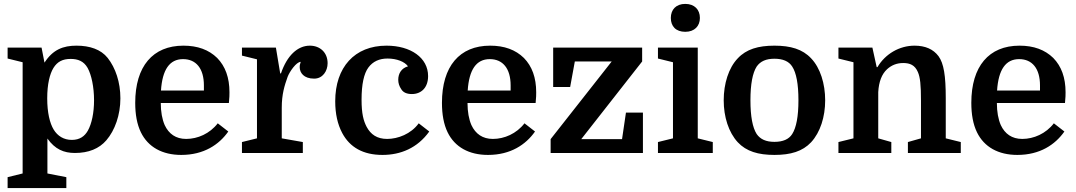

<svg xmlns="http://www.w3.org/2000/svg" viewBox="-20 -784 5516 984"><path d="M223 -74C262 -19 307 0 364 0C434 0 488 -22 525 -65C569 -116 597 -195 597 -280C597 -363 572 -436 532 -487C497 -531 440 -550 372 -550C304 -550 251 -530 208 -463L193 -540H19V-484L96 -465V105L19 124V180H320V124L223 105ZM222 -280C222 -353 235 -405 254 -436C274 -468 301 -482 342 -482C379 -482 409 -471 429 -436C449 -400 462 -337 462 -270C462 -206 450 -149 430 -114C414 -86 389 -67 348 -67C307 -67 275 -87 255 -120C235 -153 222 -207 222 -280Z M1153 -256C1156 -287 1156 -296 1156 -311C1156 -386 1135 -444 1093 -487C1050 -529 993 -550 920 -550C763 -550 673 -444 673 -257C673 -198 682 -147 702 -106C739 -30 812 10 909 10C1025 10 1103 -43 1150 -110L1096 -152C1055 -99 993 -72 934 -72C881 -72 845 -98 824 -143C811 -173 804 -211 804 -256ZM918 -481C985 -481 1025 -433 1025 -346V-320H805C812 -427 849 -481 918 -481Z M1521 -467C1516 -450 1516 -449 1516 -440C1516 -411 1537 -381 1590 -381C1634 -381 1659 -420 1659 -460C1659 -515 1620 -550 1568 -550C1505 -550 1451 -499 1420 -408H1416L1394 -540H1220V-499L1297 -480V-75L1220 -56V0H1532V-56L1424 -75V-232C1424 -301 1438 -345 1454 -390C1464 -417 1499 -467 1521 -467Z M1961 -550C1797 -550 1698 -439 1698 -265C1698 -201 1710 -147 1734 -102C1773 -29 1841 10 1940 10C2033 10 2119 -25 2180 -110L2126 -152C2086 -97 2019 -72 1964 -72C1912 -72 1880 -95 1859 -134C1843 -165 1833 -201 1833 -273C1833 -352 1845 -407 1868 -438C1891 -469 1924 -484 1966 -484C2013 -484 2054 -468 2071 -444C2038 -435 2021 -408 2021 -375C2021 -358 2026 -342 2037 -326C2047 -310 2065 -302 2091 -302C2138 -302 2174 -334 2174 -394C2174 -488 2085 -550 1961 -550Z M2725 -256C2728 -287 2728 -296 2728 -311C2728 -386 2707 -444 2665 -487C2622 -529 2565 -550 2492 -550C2335 -550 2245 -444 2245 -257C2245 -198 2254 -147 2274 -106C2311 -30 2384 10 2481 10C2597 10 2675 -43 2722 -110L2668 -152C2627 -99 2565 -72 2506 -72C2453 -72 2417 -98 2396 -143C2383 -173 2376 -211 2376 -256ZM2490 -481C2557 -481 2597 -433 2597 -346V-320H2377C2384 -427 2421 -481 2490 -481Z M2959 -71 3271 -469V-540H2815V-338H2902L2926 -469H3115L2802 -71V0H3275V-207H3188L3168 -71Z M3418 -692C3418 -649 3444 -621 3492 -621C3540 -621 3567 -651 3567 -692C3567 -735 3539 -764 3492 -764C3445 -764 3418 -735 3418 -692ZM3429 -75 3352 -56V0H3633V-56L3556 -75V-540H3352V-484L3429 -465Z M4209 -270C4209 -355 4184 -436 4137 -485C4093 -532 4032 -550 3949 -550C3866 -550 3805 -532 3761 -485C3714 -436 3689 -355 3689 -270C3689 -185 3714 -106 3761 -55C3805 -8 3866 10 3949 10C4032 10 4093 -8 4137 -55C4184 -106 4209 -185 4209 -270ZM3858 -97C3837 -130 3826 -187 3826 -270C3826 -353 3837 -410 3858 -443C3877 -470 3906 -483 3949 -483C3992 -483 4023 -470 4040 -443C4061 -411 4072 -354 4072 -270C4072 -187 4061 -130 4040 -97C4023 -70 3992 -57 3949 -57C3906 -57 3877 -70 3858 -97Z M4277 -56V0H4548V-56L4481 -75V-312C4484 -365 4499 -404 4526 -429C4549 -450 4576 -461 4609 -461C4644 -461 4669 -450 4684 -415C4696 -388 4700 -348 4700 -268V-75L4633 -56V0H4904V-56L4827 -75V-281C4827 -396 4817 -459 4790 -496C4763 -532 4722 -550 4667 -550C4590 -550 4517 -508 4477 -440H4473L4451 -540H4277V-484L4354 -465V-75Z M5438 -256C5441 -287 5441 -296 5441 -311C5441 -386 5420 -444 5378 -487C5335 -529 5278 -550 5205 -550C5048 -550 4958 -444 4958 -257C4958 -198 4967 -147 4987 -106C5024 -30 5097 10 5194 10C5310 10 5388 -43 5435 -110L5381 -152C5340 -99 5278 -72 5219 -72C5166 -72 5130 -98 5109 -143C5096 -173 5089 -211 5089 -256ZM5203 -481C5270 -481 5310 -433 5310 -346V-320H5090C5097 -427 5134 -481 5203 -481Z"/></svg>

Font: Domine
Style: Bold
Weight: 700
Designer: Pablo Impallari, Rodrigo Fuenzalida, Brenda Gallo
Foundry: Pablo Impallari, Rodrigo Fuenzalida, Brenda Gallo
Version: Version 2.000